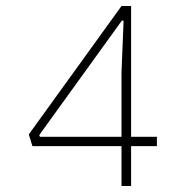

<svg xmlns="http://www.w3.org/2000/svg" viewBox="-20 -620 625 640"><path d="M385 -133H88L76 -172L385 -600H417V-164H503V-133H417V0H385ZM385 -164V-379L392 -551H386L111 -170L113 -164Z"/></svg>

Font: Athiti ExtraLight
Style: Regular
Weight: 275
Designer: CadsonDemak Team
Foundry: CadsonDemak
Version: Version 1.033